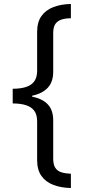

<svg xmlns="http://www.w3.org/2000/svg" viewBox="-20 -812 431 967"><path d="M44 -365Q84 -365 111.5 -374Q139 -383 153 -403Q167 -423 167 -455V-651Q167 -701 189 -731.5Q211 -762 249.5 -776.5Q288 -791 337 -792V-720Q310 -720 290 -713.5Q270 -707 259 -691.5Q248 -676 248 -645V-450Q248 -400 221 -370.5Q194 -341 142 -330V-325Q194 -315 221 -286Q248 -257 248 -206V-13Q248 18 259 34Q270 50 290 56Q310 62 337 63V135Q288 134 249.5 119.5Q211 105 189 74.5Q167 44 167 -6V-201Q167 -234 153 -253.5Q139 -273 111.5 -282Q84 -291 44 -291Z"/></svg>

Font: kannada25
Style: Book
Weight: 400
Designer: Jelle Bosma - Monotype Design Team
Foundry: Monotype Imaging Inc.
Version: Version 2.003